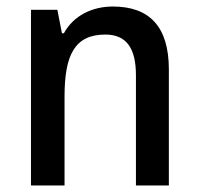

<svg xmlns="http://www.w3.org/2000/svg" viewBox="-20 -569 611 589"><path d="M326 -549C264 -549 206 -522 176 -467H170L156 -539H75V0H178V-273C178 -400 209 -463 303 -463C368 -463 397 -421 397 -338V0H498V-356C498 -489 437 -549 326 -549Z"/></svg>

Font: Noto Sans Myanmar SemiCondensed Medium
Style: Regular
Weight: 500
Width: 4
Designer: Monotype Design Team
Foundry: Monotype Imaging Inc.
Version: Version 2.107